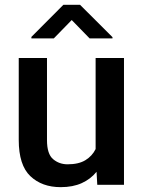

<svg xmlns="http://www.w3.org/2000/svg" viewBox="-20 -770 596 800"><path d="M385.3 0 382.3 -54.2Q357.9 -23.9 320.8 -7.1Q283.7 9.8 232.9 9.8Q154.8 9.8 106.4 -36.1Q58.1 -82 58.1 -187V-528.3H175.8V-186Q175.8 -128.4 201.2 -106.9Q226.6 -85.4 261.7 -85.4Q308.1 -85.4 336.2 -102.8Q364.3 -120.1 378.4 -148.9V-528.3H496.6V0ZM313.5 -750 448.7 -615.2V-609.9H353.5L278.8 -686.5L204.1 -609.9H110.8V-616.2L244.1 -750Z"/></svg>

Font: Vazirmatn UI Medium
Style: Regular
Weight: 500
Designer: Saber Rastikerdar
Foundry: Saber Rastikerdar
Version: Version 33.003